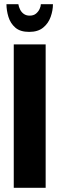

<svg xmlns="http://www.w3.org/2000/svg" viewBox="-20 -901 285 921"><path d="M46 0V-688H199V0ZM120 -748Q77 -748 53.5 -768.5Q30 -789 20.5 -820Q11 -851 11 -881H68Q70 -868 76.5 -855Q83 -842 94.5 -834Q106 -826 122 -826Q141 -826 152.5 -835.5Q164 -845 170 -858Q176 -871 176 -881H234Q234 -851 223 -820Q212 -789 187 -768.5Q162 -748 120 -748Z"/></svg>

Font: Archivo ExtraCondensed ExtraBold
Style: Regular
Weight: 800
Width: 2
Designer: Hector Gatti
Foundry: Omnibus-Type
Version: Version 2.001